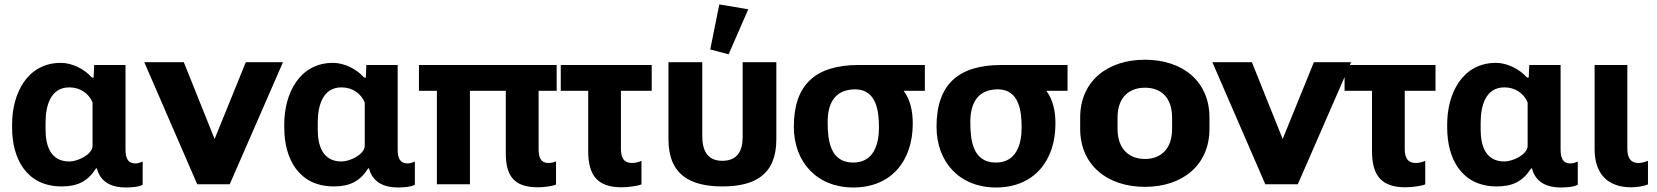

<svg xmlns="http://www.w3.org/2000/svg" viewBox="-20 -833 7490 868"><path d="M258.8 9.8C330.1 9.8 376.5 -12.7 414.1 -71.8H418C434.1 -7.3 487.8 14.6 548.3 14.6C567.9 14.6 608.9 12.7 625 2V-102.5C614.3 -98.1 604 -94.2 592.3 -94.2C554.2 -94.2 547.4 -124 547.4 -157.7V-539.1H405.8L403.3 -482.4H395.5C362.8 -520 306.6 -548.8 255.4 -548.8C101.1 -548.8 34.7 -407.2 34.7 -271.5V-255.9C34.7 -115.2 100.1 9.8 258.8 9.8ZM293.5 -103C208.5 -103 186 -174.3 186 -246.6V-278.8C186 -352.5 207 -438 293.5 -438C342.3 -438 381.8 -410.6 398.4 -369.6V-171.9C395.5 -133.3 331.1 -103 293.5 -103Z M1018.6 0 1259.3 -551.8H1091.3L950.2 -204.6L811 -551.8H632.3L871.6 0Z M1489.3 9.8C1560.5 9.8 1606.9 -12.7 1644.5 -71.8H1648.4C1664.6 -7.3 1718.3 14.6 1778.8 14.6C1798.3 14.6 1839.4 12.7 1855.5 2V-102.5C1844.7 -98.1 1834.5 -94.2 1822.8 -94.2C1784.7 -94.2 1777.8 -124 1777.8 -157.7V-539.1H1636.2L1633.8 -482.4H1626C1593.3 -520 1537.1 -548.8 1485.8 -548.8C1331.5 -548.8 1265.1 -407.2 1265.1 -271.5V-255.9C1265.1 -115.2 1330.6 9.8 1489.3 9.8ZM1523.9 -103C1439 -103 1416.5 -174.3 1416.5 -246.6V-278.8C1416.5 -352.5 1437.5 -438 1523.9 -438C1572.8 -438 1612.3 -410.6 1628.9 -369.6V-171.9C1626 -133.3 1561.5 -103 1523.9 -103Z M1874 -422.4H1955.1V0H2104.5V-422.4H2266.6V-140.1C2266.6 -35.2 2305.7 13.7 2412.6 13.7C2432.1 13.7 2477.5 9.8 2493.7 1V-103.5C2482.9 -99.1 2471.2 -96.2 2460 -96.2C2421.4 -96.2 2415 -126.5 2415 -159.2V-422.4H2496.6V-539.1H1874Z M2515.1 -422.4H2639.2V-149.4C2639.2 -39.6 2681.6 13.7 2790.5 13.7C2813.5 13.7 2861.3 8.8 2879.9 0.5V-106C2867.2 -100.1 2852.1 -96.2 2837.9 -96.2C2796.9 -96.2 2787.1 -124 2787.1 -161.6V-422.4H2926.3V-539.1H2515.1Z M3245.6 9.8C3390.6 9.8 3489.7 -41.5 3489.7 -203.1V-551.8H3337.4V-213.4C3337.4 -151.4 3314 -106 3245.6 -106C3175.8 -106 3154.8 -155.8 3154.8 -218.3V-551.8H3002V-203.1C3002 -42.5 3101.1 9.8 3245.6 9.8ZM3273.9 -587.4 3362.8 -791 3231.9 -813 3190.9 -609.4Z M3837.4 14.6C4011.2 14.6 4106.4 -107.9 4106.4 -273.9C4106.4 -330.6 4095.7 -381.3 4065.4 -422.4H4161.1V-539.1H3861.3C3668.5 -539.1 3568.8 -452.1 3568.8 -260.3C3568.8 -98.6 3674.8 14.6 3837.4 14.6ZM3837.4 -98.1C3732.4 -98.1 3721.7 -199.2 3721.7 -280.8C3721.7 -364.7 3752.9 -429.2 3847.7 -429.2C3943.4 -427.2 3953.6 -329.6 3953.6 -256.3C3953.6 -179.7 3929.2 -98.1 3837.4 -98.1Z M4482.4 14.6C4656.2 14.6 4751.5 -107.9 4751.5 -273.9C4751.5 -330.6 4740.7 -381.3 4710.4 -422.4H4806.2V-539.1H4506.3C4313.5 -539.1 4213.9 -452.1 4213.9 -260.3C4213.9 -98.6 4319.8 14.6 4482.4 14.6ZM4482.4 -98.1C4377.4 -98.1 4366.7 -199.2 4366.7 -280.8C4366.7 -364.7 4397.9 -429.2 4492.7 -429.2C4588.4 -427.2 4598.6 -329.6 4598.6 -256.3C4598.6 -179.7 4574.2 -98.1 4482.4 -98.1Z M5156.2 11.7C5326.2 11.7 5447.8 -86.9 5447.8 -250.5V-301.3C5447.8 -465.8 5326.2 -563 5156.2 -563C4985.8 -563 4863.3 -465.8 4863.3 -301.3V-250.5C4863.3 -86.9 4985.8 11.7 5156.2 11.7ZM5156.2 -114.3C5086.9 -114.3 5032.2 -157.2 5032.2 -250.5V-301.3C5032.2 -395.5 5086.9 -436.5 5156.2 -436.5C5226.1 -436.5 5278.8 -395 5278.8 -301.3V-250.5C5278.8 -157.7 5226.1 -114.3 5156.2 -114.3Z M5847.2 0 6087.9 -551.8H5919.9L5778.8 -204.6L5639.6 -551.8H5460.9L5700.2 0Z M6058.6 -422.4H6182.6V-149.4C6182.6 -39.6 6225.1 13.7 6334 13.7C6356.9 13.7 6404.8 8.8 6423.3 0.5V-106C6410.6 -100.1 6395.5 -96.2 6381.3 -96.2C6340.3 -96.2 6330.6 -124 6330.6 -161.6V-422.4H6469.7V-539.1H6058.6Z M6746.6 9.8C6817.9 9.8 6864.3 -12.7 6901.9 -71.8H6905.8C6921.9 -7.3 6975.6 14.6 7036.1 14.6C7055.7 14.6 7096.7 12.7 7112.8 2V-102.5C7102.1 -98.1 7091.8 -94.2 7080.1 -94.2C7042 -94.2 7035.2 -124 7035.2 -157.7V-539.1H6893.6L6891.1 -482.4H6883.3C6850.6 -520 6794.4 -548.8 6743.2 -548.8C6588.9 -548.8 6522.5 -407.2 6522.5 -271.5V-255.9C6522.5 -115.2 6587.9 9.8 6746.6 9.8ZM6781.2 -103C6696.3 -103 6673.8 -174.3 6673.8 -246.6V-278.8C6673.8 -352.5 6694.8 -438 6781.2 -438C6830.1 -438 6869.6 -410.6 6886.2 -369.6V-171.9C6883.3 -133.3 6818.8 -103 6781.2 -103Z M7354.5 13.7C7377.9 13.7 7409.2 9.8 7430.2 0.5V-106C7417 -101.1 7402.8 -96.2 7387.7 -96.2C7347.7 -96.2 7336.9 -125 7336.9 -161.6V-539.1H7189V-158.2C7189 -48.3 7247.1 13.7 7354.5 13.7Z"/></svg>

Font: Winston ExtraBold
Style: Regular
Weight: 800
Designer: Vernon Adams, Kim Jin-seong, David Berlow, Cristiano Sobral
Foundry: The Winston Project Authors
Version: Version 3.004